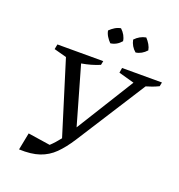

<svg xmlns="http://www.w3.org/2000/svg" viewBox="-152 -990 1046 1122"><g transform="rotate(20 371.0 -429.5)"><path d="M91 5 112 -102 250 -81Q278 -107 305 -142L164 -596L86 -617L92 -648H377L372 -623Q320 -601 260 -591L363 -231L586 -590L489 -617L494 -648H742L737 -623Q716 -613 697 -606Q678 -599 660 -594L384 -162Q346 -103 307.5 -65Q269 -27 218 -9.5Q167 8 91 5ZM409 -864Q441 -834 446 -797Q419 -765 380 -760Q366 -774 355.5 -791Q345 -808 342 -826Q356 -840 373 -850.5Q390 -861 409 -864ZM566 -864Q580 -849 590 -832Q600 -815 603 -797Q574 -765 537 -760Q506 -786 498 -826Q527 -857 566 -864Z"/></g></svg>

Font: Piazzolla
Style: Italic
Weight: 400
Italic angle: -11.3°
Designer: Juan Pablo del Peral
Foundry: Huerta Tipografica
Version: Version 1.330